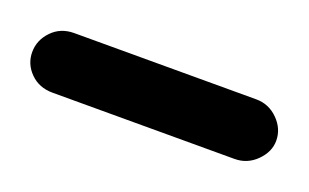

<svg xmlns="http://www.w3.org/2000/svg" viewBox="-30 -719 365 227"><g transform="rotate(20 152.5 -605.5)"><path d="M-1 -605Q-1 -620 10 -631.5Q21 -643 38 -643H267Q283 -643 294.5 -631.5Q306 -620 306 -605Q306 -591 294.5 -579.5Q283 -568 267 -568H38Q21 -568 10 -579Q-1 -590 -1 -605Z"/></g></svg>

Font: 寒蝉全圆体 Bold
Style: Regular
Weight: 700
Designer: Warren2060
      Designed by Motoya company      

      [Varela Round]
      Joe Prince(Latin component); Avraham Cornf
Foundry: ChillType
Version: Version 3.200